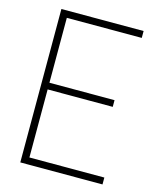

<svg xmlns="http://www.w3.org/2000/svg" viewBox="-116 -861 775 943"><g transform="rotate(15 271.5 -390.0)"><path d="M496 0H78V-780H496V-745H115V-415H446V-381H115V-35H496Z"/></g></svg>

Font: Tanohe Sans ExtraLight
Style: Regular
Weight: 250
Designer: Village Type and Design LLC & Cristiano Sobral
Foundry: Cooper Hewitt Smithsonian Design Museum
Version: Version 1.00;May 30, 2020;FontCreator 12.0.0.2522 64-bit; tt